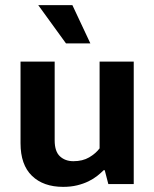

<svg xmlns="http://www.w3.org/2000/svg" viewBox="-20 -717 601 748"><path d="M368 -477H501V0H402L388 -54H384Q373 -43 358.5 -31.5Q344 -20 324.5 -10.5Q305 -1 280.5 5Q256 11 226 11Q149 11 104.5 -32Q60 -75 60 -159V-477H193V-170Q193 -127 213.5 -108Q234 -89 266 -89Q302 -89 327.5 -104Q353 -119 368 -139ZM129 -697H262L332 -548H237Z"/></svg>

Font: Mukta Malar
Style: Bold
Weight: 700
Designer: Aadarsh Rajan, Girish Dalvi, Yashodeep Gholap
Foundry: Ek Type
Version: Version 2.538;PS 1.000;hotconv 16.6.51;makeotf.lib2.5.65220;